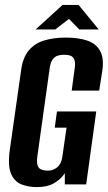

<svg xmlns="http://www.w3.org/2000/svg" viewBox="-20 -751 439 782"><path d="M129 11Q96 11 67.5 0Q39 -11 25 -43.5Q11 -76 20 -141L66 -465Q73 -517 97.5 -546Q122 -575 161 -586.5Q200 -598 248 -598Q297 -598 333 -586.5Q369 -575 386.5 -546Q404 -517 397 -465L384 -382H272L284 -471Q288 -495 283 -507.5Q278 -520 267.5 -524Q257 -528 241 -528Q226 -528 214 -524Q202 -520 193.5 -507.5Q185 -495 182 -471L132 -113Q129 -90 133 -77.5Q137 -65 148.5 -60.5Q160 -56 175 -56Q197 -56 213.5 -70Q230 -84 234 -113L251 -231H203L212 -297H372L331 0H244V-46Q242 -43 240 -40Q238 -37 236 -35Q223 -18 197.5 -3.5Q172 11 129 11ZM125 -631 235 -731H300L382 -631H303L261 -674L205 -631Z"/></svg>

Font: Alumni Sans
Style: Bold Italic
Weight: 700
Italic angle: -8°
Designer: Robert E. Leuschke
Foundry: Robert E. Leuschke
Version: Version 1.016